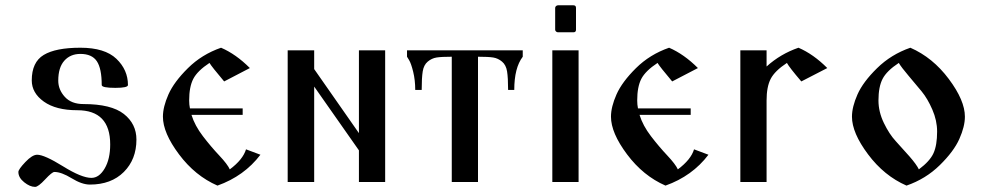

<svg xmlns="http://www.w3.org/2000/svg" viewBox="-20 -691 3740 729"><path d="M49.8 -38.1Q49.8 -47.9 76.2 -75.7Q102.5 -103.5 121.1 -103.5Q148.4 -103.5 219.2 -59.6Q290 -15.6 327.1 -15.6Q356.4 -15.6 377.4 -51.3Q398.4 -86.9 398.4 -142.6Q398.4 -272.5 273.4 -272.5Q192.4 -272.5 146.5 -305.2Q100.6 -337.9 100.6 -385.7Q100.6 -455.1 146 -482.4Q191.4 -509.8 285.2 -509.8Q377.9 -509.8 421.9 -467.8Q465.8 -425.8 465.8 -368.2Q465.8 -357.4 418 -357.4Q366.2 -357.4 366.2 -368.2Q366.2 -430.7 347.7 -458.5Q329.1 -486.3 285.2 -486.3Q247.1 -486.3 224.1 -460.4Q201.2 -434.6 201.2 -384.8Q201.2 -350.6 226.1 -323.2Q251 -295.9 296.9 -295.9Q402.3 -295.9 450.2 -258.3Q498 -220.7 498 -161.1Q498 -85.9 450.2 -38.1Q402.3 9.8 321.3 9.8Q291 9.8 252 -14.2Q212.9 -38.1 186.5 -38.1Q177.7 -38.1 151.4 -9.8Q125 18.6 113.3 18.6Q93.8 18.6 71.8 1Q49.8 -16.6 49.8 -38.1Z M598.6 -248Q598.6 -285.2 619.6 -332.5Q640.6 -379.9 693.4 -432.1Q746.1 -484.4 819.3 -509.8Q876 -485.4 928.7 -432.6L831.1 -381.8Q783.2 -438.5 775.4 -452.1Q729.5 -421.9 713.9 -391.6Q698.2 -361.3 698.2 -309.6Q698.2 -293.9 701.2 -279.3H901.4V-254.9H707Q719.7 -213.9 750.5 -173.8Q781.2 -133.8 812.5 -100.6Q843.8 -67.4 852.5 -47.9Q902.3 -85 914.1 -124L968.8 -103.5Q907.2 -22.5 805.7 13.7Q720.7 -23.4 659.7 -105Q598.6 -186.5 598.6 -248Z M1072.3 0V-500H1172.9V-428.7L1342.8 -185.5V-500H1442.4V0H1342.8V-120.1L1172.9 -362.3V0Z M1525.4 -475.6V-500H1964.8V-475.6Q1932.6 -433.6 1932.6 -349.6H1909.2Q1909.2 -395.5 1905.3 -419.9Q1901.4 -444.3 1886.2 -457Q1871.1 -469.7 1852.5 -472.7Q1834 -475.6 1794.9 -475.6V0H1695.3V-475.6Q1656.2 -475.6 1637.7 -472.7Q1619.1 -469.7 1604 -457Q1588.9 -444.3 1585 -419.9Q1581.1 -395.5 1581.1 -349.6H1556.6Q1556.6 -386.7 1548.8 -418.5Q1541 -450.2 1533.2 -462.9Z M2077.1 0V-500H2176.8V0ZM2087.9 -578.1V-661.1Q2087.9 -665 2091.3 -668Q2094.7 -670.9 2098.6 -670.9H2157.2Q2167 -670.9 2167 -661.1V-578.1Q2167 -568.4 2157.2 -568.4H2098.6Q2094.7 -568.4 2091.3 -571.3Q2087.9 -574.2 2087.9 -578.1Z M2299.8 -248Q2299.8 -285.2 2320.8 -332.5Q2341.8 -379.9 2394.5 -432.1Q2447.3 -484.4 2520.5 -509.8Q2577.1 -485.4 2629.9 -432.6L2532.2 -381.8Q2484.4 -438.5 2476.6 -452.1Q2430.7 -421.9 2415 -391.6Q2399.4 -361.3 2399.4 -309.6Q2399.4 -293.9 2402.3 -279.3H2602.5V-254.9H2408.2Q2420.9 -213.9 2451.7 -173.8Q2482.4 -133.8 2513.7 -100.6Q2544.9 -67.4 2553.7 -47.9Q2603.5 -85 2615.2 -124L2669.9 -103.5Q2608.4 -22.5 2506.8 13.7Q2421.9 -23.4 2360.8 -105Q2299.8 -186.5 2299.8 -248Z M2791 0V-500H2890.6V-438.5Q2943.4 -486.3 3011.7 -509.8Q3068.4 -485.4 3121.1 -432.6L3022.5 -381.8Q2976.6 -435.5 2967.8 -452.1Q2921.9 -421.9 2906.2 -391.6Q2890.6 -361.3 2890.6 -309.6V0Z M3214.8 -248Q3214.8 -285.2 3235.8 -332.5Q3256.8 -379.9 3310.1 -432.1Q3363.3 -484.4 3436.5 -509.8Q3521.5 -472.7 3582.5 -391.1Q3643.6 -309.6 3643.6 -248Q3643.6 -210.9 3622.6 -163.6Q3601.6 -116.2 3548.3 -64Q3495.1 -11.7 3421.9 13.7Q3336.9 -23.4 3275.9 -105Q3214.8 -186.5 3214.8 -248ZM3315.4 -309.6Q3315.4 -266.6 3335.9 -224.1Q3356.4 -181.6 3381.3 -154.8Q3406.2 -127.9 3433.1 -97.2Q3460 -66.4 3468.8 -47.9Q3510.7 -79.1 3524.4 -109.4Q3538.1 -139.6 3538.1 -191.4Q3538.1 -233.4 3520 -274.9Q3502 -316.4 3479.5 -343.8Q3457 -371.1 3429.7 -403.3Q3402.3 -435.5 3392.6 -452.1Q3346.7 -421.9 3331.1 -391.6Q3315.4 -361.3 3315.4 -309.6Z"/></svg>

Font: TriodPostnaja
Style: Medium
Weight: 500
Version: 20110805